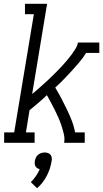

<svg xmlns="http://www.w3.org/2000/svg" viewBox="-20 -755 545 1015"><path d="M2 0V-55H55L159 -680H112V-735H229L150 -258Q165 -270 178.5 -282Q192 -294 206 -306.5Q220 -319 233.5 -331.5Q247 -344 260 -357Q273 -370 286 -383Q299 -396 311.5 -410Q324 -424 336 -438Q348 -452 358.5 -466.5Q369 -481 379 -497Q389 -513 392 -530H505V-475H435Q419 -449 399 -425.5Q379 -402 358.5 -379.5Q338 -357 316.5 -335Q295 -313 272 -292Q289 -264 304 -235.5Q319 -207 333 -178Q347 -149 359 -118.5Q371 -88 377 -55H428V0H319Q323 -23 317.5 -46Q312 -69 305 -90.5Q298 -112 289 -132.5Q280 -153 270 -173Q260 -193 249.5 -212.5Q239 -232 228 -252Q206 -231 183 -211.5Q160 -192 136 -172L117 -55H163V0ZM176 240 143 208Q158 193 170 175.5Q182 158 190 139Q183 138 177 134Q171 130 167.5 124Q164 118 163.5 110.5Q163 103 164 96Q166 87 170 78Q174 69 181.5 63Q189 57 198 54Q207 51 216 51Q225 51 233.5 54Q242 57 247 63Q252 69 253.5 78Q255 87 253 96Q247 136 227.5 174Q208 212 176 240Z"/></svg>

Font: Iosevka Curly Slab LtObl
Style: Regular
Weight: 300
Italic angle: -9°
Monospace: yes
Designer: Belleve Invis
Foundry: Belleve Invis
Version: Version 11.0.0; ttfautohint (v1.8.3)